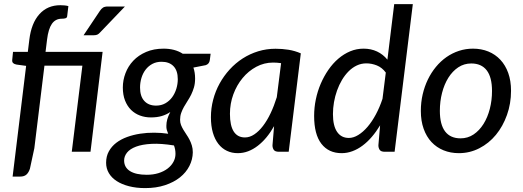

<svg xmlns="http://www.w3.org/2000/svg" viewBox="-20 -758 2613 959"><path d="M40 0ZM207.5 -499H492.5L432 0H338.5L391.5 -430H202L151.5 -17.5L129.5 84.5Q123.5 103.5 112.2 113.8Q101 124 80.5 124H43L110.5 -429L62.5 -435.5Q51.5 -437.5 45.8 -442.8Q40 -448 41 -458.5L45 -499H119L126.5 -560Q136.5 -642.5 176.8 -687.2Q217 -732 281.5 -732Q292 -732 302.5 -731Q313 -730 321.5 -727.5L315.5 -677Q314.5 -669 307.2 -666.8Q300 -664.5 288.5 -664.5Q257 -664.5 239.2 -639Q221.5 -613.5 215 -560ZM604 -725.5 480.5 -596.5Q473.5 -588.5 466.5 -585.2Q459.5 -582 449.5 -582H397.5L478.5 -703Q486 -714.5 494.5 -720Q503 -725.5 519 -725.5Z M954.5 -366Q954.5 -341 948.8 -321.5Q943 -302 934.8 -285.2Q926.5 -268.5 916.8 -253.8Q907 -239 898.8 -224.2Q890.5 -209.5 885 -193.8Q879.5 -178 879.5 -159.5Q879.5 -145.5 884.2 -133.5Q889 -121.5 896 -109.8Q903 -98 911.2 -86Q919.5 -74 926.5 -60.5Q933.5 -47 938.2 -31.5Q943 -16 943 3Q942.5 38.5 926 71Q909.5 103.5 878.8 128Q848 152.5 804 167Q760 181.5 705 181.5Q660.5 181.5 624.5 172.2Q588.5 163 563 146.5Q537.5 130 523.8 106.8Q510 83.5 510 55Q510 22.5 523.8 -2.2Q537.5 -27 560.8 -44.8Q584 -62.5 615 -73.8Q646 -85 680.2 -90.2Q714.5 -95.5 750.5 -95.2Q786.5 -95 820 -90Q816 -99 813.2 -108.8Q810.5 -118.5 811 -130Q811 -145.5 815.5 -162Q820 -178.5 830.5 -198.5Q811.5 -185.5 788 -178.5Q764.5 -171.5 733.5 -171.5Q704.5 -171.5 679 -181Q653.5 -190.5 634.5 -209.2Q615.5 -228 604.5 -256Q593.5 -284 593.5 -321Q593.5 -357.5 606.8 -392.5Q620 -427.5 645.8 -454.8Q671.5 -482 709.8 -498.5Q748 -515 797.5 -515Q824.5 -515 848.8 -508.8Q873 -502.5 893 -489.5H1032L1028 -458Q1025.5 -438.5 1007.5 -432.5L946 -420.5Q954.5 -396 954.5 -366ZM759.5 -230.5Q785.5 -230.5 805.8 -242Q826 -253.5 839.8 -272.2Q853.5 -291 860.8 -314.8Q868 -338.5 868 -362.5Q868 -405 846.8 -427.2Q825.5 -449.5 787 -449.5Q761 -449.5 741 -438.8Q721 -428 707.2 -410Q693.5 -392 686.5 -368.8Q679.5 -345.5 679.5 -320.5Q679.5 -277 700.8 -253.8Q722 -230.5 759.5 -230.5ZM856.5 10.5Q856.5 -1.5 854.5 -11.8Q852.5 -22 849 -31.5Q784 -42 737 -39.5Q690 -37 659.5 -25.5Q629 -14 614.5 4.2Q600 22.5 600 43.5Q600 78 629.2 96.5Q658.5 115 713 115Q745 115 771.5 106.8Q798 98.5 816.8 84.2Q835.5 70 846 51Q856.5 32 856.5 10.5Z M1422 0H1373Q1354 0 1347.5 -9.5Q1341 -19 1341 -32.5L1349 -128Q1331.5 -97 1311 -72.2Q1290.5 -47.5 1267.5 -29.8Q1244.5 -12 1219.5 -2.5Q1194.5 7 1167.5 7Q1137.5 7 1113 -4.8Q1088.5 -16.5 1070.8 -39.2Q1053 -62 1043.2 -95.5Q1033.5 -129 1033.5 -172.5Q1033.5 -217.5 1044.8 -260.2Q1056 -303 1077 -341Q1098 -379 1127.2 -411Q1156.5 -443 1192.2 -466Q1228 -489 1269.5 -501.8Q1311 -514.5 1356.5 -514.5Q1389.5 -514.5 1421 -509.5Q1452.5 -504.5 1482.5 -491.5ZM1203.5 -71.5Q1227.5 -71.5 1250.2 -86.8Q1273 -102 1293.5 -128.8Q1314 -155.5 1331.5 -192.2Q1349 -229 1362.5 -272.5L1384 -442.5Q1363.5 -445.5 1344 -445.5Q1299.5 -445.5 1260.2 -424.5Q1221 -403.5 1191.8 -368.2Q1162.5 -333 1145.5 -286.8Q1128.5 -240.5 1128.5 -189.5Q1128.5 -130.5 1147.5 -101Q1166.5 -71.5 1203.5 -71.5Z M1901.5 0Q1883 0 1876.5 -9.5Q1870 -19 1870 -32.5L1878.5 -132Q1859.5 -100.5 1837.5 -74.8Q1815.5 -49 1791 -30.8Q1766.5 -12.5 1740.2 -2.8Q1714 7 1686.5 7Q1621.5 7 1585.2 -40Q1549 -87 1549 -179Q1549 -220.5 1557.5 -261.5Q1566 -302.5 1582 -339.8Q1598 -377 1620.2 -409.2Q1642.5 -441.5 1670 -465Q1697.5 -488.5 1729.2 -501.8Q1761 -515 1796 -515Q1833 -515 1863.2 -500.8Q1893.5 -486.5 1915 -460L1949 -737.5H2042L1951 0ZM1722.5 -69Q1745.5 -69 1769.5 -83.8Q1793.5 -98.5 1815.8 -124.5Q1838 -150.5 1857.2 -186.2Q1876.5 -222 1890.5 -264.5L1907 -395.5Q1888 -421 1862.2 -431.2Q1836.5 -441.5 1810 -441.5Q1784.5 -441.5 1762.2 -431Q1740 -420.5 1721.5 -402Q1703 -383.5 1688.2 -358.8Q1673.5 -334 1663.5 -306Q1653.5 -278 1648.2 -247.8Q1643 -217.5 1643 -188Q1643 -129.5 1663.8 -99.2Q1684.5 -69 1722.5 -69Z M2280.5 -67Q2316.5 -67 2345.5 -86.5Q2374.5 -106 2395 -138.8Q2415.5 -171.5 2426.5 -214.2Q2437.5 -257 2437.5 -303.5Q2437.5 -372.5 2411 -406.8Q2384.5 -441 2334 -441Q2298 -441 2269 -421.8Q2240 -402.5 2219.5 -369.8Q2199 -337 2188 -294.2Q2177 -251.5 2177 -204.5Q2177 -136 2203.2 -101.5Q2229.5 -67 2280.5 -67ZM2272 7Q2230.5 7 2195.5 -7.2Q2160.5 -21.5 2135.2 -48.5Q2110 -75.5 2096 -114.8Q2082 -154 2082 -204Q2082 -247 2091.2 -286.8Q2100.5 -326.5 2117.2 -361Q2134 -395.5 2157.5 -424Q2181 -452.5 2210 -472.8Q2239 -493 2272.5 -504Q2306 -515 2342.5 -515Q2384 -515 2419 -500.8Q2454 -486.5 2479.2 -459.5Q2504.5 -432.5 2518.5 -393.5Q2532.5 -354.5 2532.5 -304.5Q2532.5 -240.5 2512.2 -183.8Q2492 -127 2457 -84.5Q2422 -42 2374.2 -17.5Q2326.5 7 2272 7Z"/></svg>

Font: Lato Medium
Style: Italic
Weight: 500
Italic angle: -7°
Designer: Lukasz Dziedzic
Foundry: tyPoland Lukasz Dziedzic
Version: Version 2.006; 2014-01-15